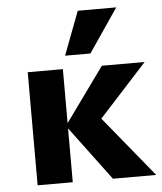

<svg xmlns="http://www.w3.org/2000/svg" viewBox="-52 -755 673 800"><g transform="rotate(-5 285.0 -355.0)"><path d="M388 0 212 -236 383 -473H562L311 -198L327 -296L569 0ZM73 0V-473H220V0ZM234 -528 303 -710H464L340 -528Z"/></g></svg>

Font: Ysabeau SC ExtraBold
Style: Regular
Weight: 800
Designer: Christian Thalmann (Catharsis Fonts)
Version: Version 2.001;gftools[0.9.30]; featfreeze: smcp